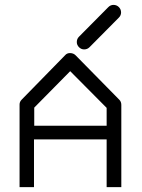

<svg xmlns="http://www.w3.org/2000/svg" viewBox="-20 -814 580 785"><path d="M294 -642Q294 -655 303 -664L423 -785Q432 -794 444 -794Q457 -794 466 -785Q475 -776 475 -763Q475 -751 466 -742L346 -621Q337 -612 324 -612Q312 -612 303 -621Q294 -630 294 -642ZM119 -244V-49H60V-387Q60 -398 69 -407L246 -588Q253.5 -597 266 -597Q280 -597 289 -588L468 -406Q476 -398 476 -385V-49H416V-244ZM120 -300H416V-373L267 -523L120 -374Z"/></svg>

Font: ibm3270
Style: Regular
Weight: 400
Monospace: yes
Version: Version 2.0.3